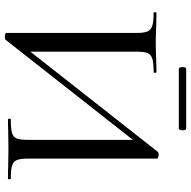

<svg xmlns="http://www.w3.org/2000/svg" viewBox="-18 -772 803 808"><g transform="rotate(90 384.0 -368.5)"><path d="M632 -634Q638 -634 643 -632Q648 -630 648 -627V-81Q648 -51 654.5 -36.5Q661 -22 678 -17Q695 -12 732 -12Q735 -12 735 -6Q735 0 732 0Q700 0 681 -1L609 -2L530 -1Q513 0 483 0Q480 0 480 -6Q480 -12 483 -12Q522 -12 539.5 -17Q557 -22 563 -36Q569 -50 569 -81V-555H592L148 10Q145 13 135 13Q119 13 119 6V-544Q119 -574 112.5 -588Q106 -602 88.5 -607.5Q71 -613 34 -613Q32 -613 32 -619Q32 -625 34 -625L87 -624Q133 -622 158 -622Q190 -622 236 -624L284 -625Q287 -625 287 -619Q287 -613 284 -613Q245 -613 227.5 -607.5Q210 -602 204 -588Q198 -574 198 -544V-65H175L619 -630Q622 -634 632 -634ZM263 -735Q263 -750 270 -750H521Q525 -750 527 -745.5Q529 -741 529 -735Q529 -729 527 -724Q525 -719 521 -719H270Q263 -719 263 -735Z"/></g></svg>

Font: Cormorant Infant Medium
Style: Regular
Weight: 500
Designer: Christian Thalmann (Catharsis Fonts)
Foundry: Catharsis Fonts
Version: Version 4.000